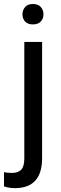

<svg xmlns="http://www.w3.org/2000/svg" viewBox="-52 -741 311 974"><path d="M161.6 -528.3V61Q161.6 213.4 23.4 213.4Q-6.3 213.4 -31.7 204.6V132.3Q-16.1 136.2 9.3 136.2Q39.6 136.2 55.4 119.9Q71.3 103.5 71.3 63V-528.3ZM62 -668.5Q62 -689.9 75.4 -705.3Q88.9 -720.7 114.7 -720.7Q141.1 -720.7 154.8 -705.6Q168.5 -690.4 168.5 -668.5Q168.5 -646.5 154.8 -631.8Q141.1 -617.2 114.7 -617.2Q88.4 -617.2 75.2 -631.8Q62 -646.5 62 -668.5Z"/></svg>

Font: Vazir
Style: Regular
Weight: 400
Designer: Saber Rastikerdar
Foundry: Saber Rastikerdar
Version: Version 30.0.0